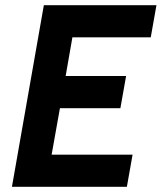

<svg xmlns="http://www.w3.org/2000/svg" viewBox="-20 -720 623 740"><path d="M26 0 149 -700H583L561 -576H259L233 -427H466L444 -303H211L179 -124H491L469 0Z"/></svg>

Font: Cabin VF Beta
Style: Italic
Weight: 400
Italic angle: -7°
Designer: Pablo Impallari
Foundry: Pablo Impallari. http://www.impallari.com Igino Marini. http://www.ikern.com
Version: Version 2.300